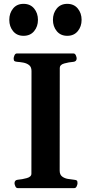

<svg xmlns="http://www.w3.org/2000/svg" viewBox="-20 -968 469 988"><path d="M71.3 0Q63 0 58.8 -9.8Q54.7 -19.5 54.7 -24.9Q54.7 -41 70.8 -43Q94.2 -44.9 117.9 -51.5Q141.6 -58.1 141.6 -74.2L142.1 -602.5Q142.1 -623.5 129.6 -633.1Q117.2 -642.6 100.1 -645.8Q83 -648.9 67.9 -649.9Q57.6 -650.9 54 -654.1Q50.3 -657.2 50.3 -668Q50.3 -673.3 54.4 -683.1Q58.6 -692.9 66.9 -692.9H357.9Q366.2 -692.9 370.4 -683.1Q374.5 -673.3 374.5 -668Q374.5 -651.9 358.4 -649.9Q333.5 -647.9 310.5 -641.4Q287.6 -634.8 287.6 -618.7L287.1 -90.3Q287.1 -69.3 299.6 -59.8Q312 -50.3 329.3 -47.4Q346.7 -44.4 361.3 -43Q371.6 -42 375.2 -39.1Q378.9 -36.1 378.9 -24.9Q378.9 -19.5 374.8 -9.8Q370.6 0 362.3 0ZM326.2 -783.7Q292 -783.7 272.2 -807.6Q252.4 -831.5 252.4 -865.7Q252.4 -900.4 272.2 -924.3Q292 -948.2 326.2 -948.2Q360.4 -948.2 380.1 -924.3Q399.9 -900.4 399.9 -865.7Q399.9 -831.5 380.1 -807.6Q360.4 -783.7 326.2 -783.7ZM101.1 -783.7Q66.9 -783.7 47.4 -807.6Q27.8 -831.5 27.8 -865.7Q27.8 -900.4 47.4 -924.3Q66.9 -948.2 101.1 -948.2Q135.7 -948.2 155.5 -924.3Q175.3 -900.4 175.3 -865.7Q175.3 -831.5 155.5 -807.6Q135.7 -783.7 101.1 -783.7Z"/></svg>

Font: Gelasio SemiBold
Style: Regular
Weight: 600
Designer: Eben Sorkin
Foundry: Eben Sorkin
Version: Version 1.008